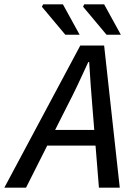

<svg xmlns="http://www.w3.org/2000/svg" viewBox="-73 -865 613 885"><path d="M-53 0 297 -655H407L479 0H383L353 -371Q349 -422 345 -473.5Q341 -525 338 -579H334Q309 -524 285 -473.5Q261 -423 234 -371L47 0ZM107 -194 125 -266H415L399 -194ZM228 -705 120 -834 126 -845H217L294 -705ZM418 -705 310 -834 315 -845H407L484 -705Z"/></svg>

Font: Source Sans 3 Medium
Style: Italic
Weight: 500
Italic angle: -11°
Designer: Paul D. Hunt
Foundry: Adobe
Version: Version 3.052;hotconv 1.1.0;makeotfexe 2.6.0